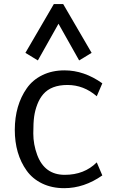

<svg xmlns="http://www.w3.org/2000/svg" viewBox="-20 -934 584 963"><path d="M54.2 0ZM273.4 -814.9 169.9 -630.9 107.4 -668.9 250 -913.6H296.9L439.5 -668.9L377 -630.9ZM166.5 -157.2Q203.6 -57.1 304.7 -57.1Q402.8 -57.1 465.3 -119.6L493.2 -54.2Q401.9 9.8 302.2 9.8Q240.2 9.8 191.4 -13.7Q143.1 -37.1 113.8 -78.1Q54.2 -161.1 54.2 -283.2Q54.7 -406.2 114.3 -491.2Q143.6 -533.2 192.4 -557.1Q241.2 -581.1 303.7 -581.1Q401.9 -581.1 493.2 -516.1L465.3 -451.2Q399.9 -507.8 318.4 -507.8Q236.8 -507.8 196.8 -461.4Q178.7 -440.4 167.2 -410.6Q155.8 -380.9 151.4 -350.1Q147 -319.3 147 -264.6Q147 -210 166.5 -157.2Z"/></svg>

Font: Dhyana
Style: Regular
Weight: 400
Foundry: Vernon Adams
Version: Version 1.002; ttfautohint (v0.8.51-6076)